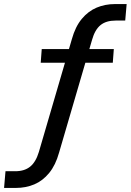

<svg xmlns="http://www.w3.org/2000/svg" viewBox="-20 -736 642 943"><path d="M0 187 7 105H55Q100 105 128 82.5Q156 60 171 10L333 -544Q350 -605 381.5 -643Q413 -681 454.5 -698.5Q496 -716 544 -716H602L595 -635H548Q501 -635 473.5 -612.5Q446 -590 432 -540L270 14Q253 75 221.5 113.5Q190 152 148.5 169.5Q107 187 58 187ZM180 -428 185 -495H539L534 -428Z"/></svg>

Font: Muli SemiBold
Style: Italic
Weight: 600
Italic angle: -4.541°
Designer: Vernon Adams
Foundry: Vernon Adams
Version: Version 2.100; ttfautohint (v1.8.1.43-b0c9)